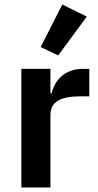

<svg xmlns="http://www.w3.org/2000/svg" viewBox="-20 -825 433 845"><path d="M362 -752 254 -805 159 -618 236 -581ZM202 0V-320C202 -377 247 -401 333 -401H373V-522H345C262 -522 220 -469 207 -414H202V-522H74V0Z"/></svg>

Font: Braiins Sans SemiBold
Style: Regular
Weight: 600
Designer: Mike Abbink, Paul van der Laan, Pieter van Rosmalen, Jiri Chlebus, Lubos Buracinsky
Foundry: Bold Monday, Sudetype
Version: Version 1.000;hotconv 1.0.109;makeotfexe 2.5.65596